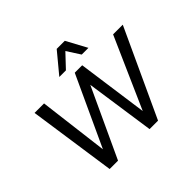

<svg xmlns="http://www.w3.org/2000/svg" viewBox="-203 -1195 1459 1459"><g transform="rotate(-45 527.0 -465.0)"><path d="M208 0 106 -705H208L282 -108H262L538 -705H618L701 -108H686L950 -705H1054L728 0H637L554 -573H564L298 0ZM432 -765 569 -930H656L745 -765H673L604 -872L503 -765Z"/></g></svg>

Font: Nunito Sans 10pt SemiCondensed SemiBold
Style: Italic
Weight: 600
Width: 4
Italic angle: -9°
Designer: Vernon Adams
Foundry: Vernon Adams
Version: Version 3.101;gftools[0.9.27]